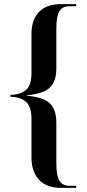

<svg xmlns="http://www.w3.org/2000/svg" viewBox="-20 -780 418 927"><path d="M274 127Q205 127 168.5 88Q132 49 132 -19V-206Q132 -263 107 -287Q82 -311 30 -313V-322Q79 -323 105.5 -345.5Q132 -368 132 -428V-616Q132 -685 168.5 -722.5Q205 -760 274 -760H348V-750H316Q280 -750 266 -725Q252 -700 252 -643V-449Q252 -388 221 -357.5Q190 -327 109 -320V-318Q189 -311 220.5 -281Q252 -251 252 -187V10Q252 67 266.5 92Q281 117 316 117H348V127Z"/></svg>

Font: Noto Serif Display Condensed SemiBold
Style: Regular
Weight: 600
Width: 3
Designer: Monotype Design Team
Foundry: Monotype Imaging Inc.
Version: Version 2.009